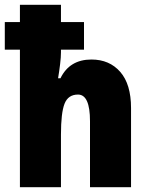

<svg xmlns="http://www.w3.org/2000/svg" viewBox="-25 -780 619 800"><path d="M229 -760V-688H325V-573H229V-562Q229 -542 225.5 -513Q222 -484 217 -454H227Q265 -532 356 -532Q431 -532 476 -480.5Q521 -429 521 -330V0H350V-275Q350 -386 300 -386Q259 -386 244 -348Q229 -310 229 -219V0H58V-573H-5V-688H58V-760Z"/></svg>

Font: Noto Sans Thai Cond Blk
Style: Regular
Weight: 900
Width: 3
Designer: Monotype Design Team
Foundry: Monotype Imaging Inc.
Version: Version 2.002; ttfautohint (v1.8.4.7-5d5b)